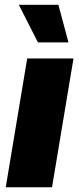

<svg xmlns="http://www.w3.org/2000/svg" viewBox="-20 -793 335 813"><path d="M4.3 0 95.2 -545.5H291.2L200.3 0ZM140.6 -613.6 59.7 -772.7H227.3L269.9 -613.6Z"/></svg>

Font: Karasuma Gothic
Style: Italic
Weight: 900
Italic angle: -9.39999°
Designer: Rasmus Andersson / Ryoko Nishizuka
Foundry: Genbu
Version: Version 1.00